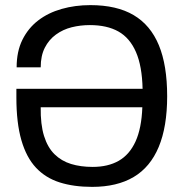

<svg xmlns="http://www.w3.org/2000/svg" viewBox="-20 -718 716 750"><path d="M340 12Q268 12 213 -5.5Q158 -23 120.5 -63Q83 -103 63.5 -170.5Q44 -238 44 -337V-371H537Q535 -460 511 -515Q487 -570 442.5 -595Q398 -620 331 -620Q294 -620 260 -611.5Q226 -603 198.5 -583Q171 -563 155 -531.5Q139 -500 139 -455H45Q45 -517 67.5 -562.5Q90 -608 129 -638Q168 -668 220.5 -683Q273 -698 333 -698Q436 -698 502 -659Q568 -620 600.5 -541.5Q633 -463 633 -342Q633 -223 600 -144Q567 -65 502 -26.5Q437 12 340 12ZM342 -66Q402 -66 444 -90Q486 -114 509.5 -165.5Q533 -217 536 -299H139Q138 -232 152 -187Q166 -142 193 -115.5Q220 -89 257.5 -77.5Q295 -66 342 -66Z"/></svg>

Font: Archivo SemiCondensed
Style: Regular
Weight: 400
Width: 4
Designer: Hector Gatti
Foundry: Omnibus-Type
Version: Version 2.001